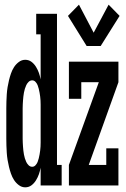

<svg xmlns="http://www.w3.org/2000/svg" viewBox="-20 -794 540 822"><path d="M88 8Q73 8 60.5 -1.5Q48 -11 40 -23.5Q32 -36 27 -50.5Q22 -65 18.5 -79.5Q15 -94 12.5 -109Q10 -124 9 -139.5Q8 -155 7.5 -170Q7 -185 7 -200V-330Q7 -345 7.5 -360Q8 -375 9 -390.5Q10 -406 12.5 -421Q15 -436 18.5 -450.5Q22 -465 27 -479.5Q32 -494 40 -506.5Q48 -519 60.5 -528.5Q73 -538 88 -538Q103 -538 114.5 -529.5Q126 -521 134 -508Q142 -495 146.5 -482Q151 -469 154 -454V-647H135V-735H224V-88H244V0H154V-76Q151 -61 146.5 -48Q142 -35 134 -22Q126 -9 114.5 -0.5Q103 8 88 8ZM118 -80Q126 -80 132 -86.5Q138 -93 141 -100.5Q144 -108 146 -116.5Q148 -125 149.5 -133Q151 -141 152 -149.5Q153 -158 153.5 -166.5Q154 -175 154 -183.5Q154 -192 154 -200V-330Q154 -338 154 -346.5Q154 -355 153.5 -363.5Q153 -372 152 -380.5Q151 -389 149.5 -397Q148 -405 146 -413.5Q144 -422 141 -429.5Q138 -437 132 -443.5Q126 -450 118 -450Q109 -450 102.5 -443.5Q96 -437 92.5 -429.5Q89 -422 86.5 -414Q84 -406 82.5 -397.5Q81 -389 80 -380.5Q79 -372 78.5 -364Q78 -356 77.5 -347.5Q77 -339 77 -330V-200Q77 -191 77.5 -182.5Q78 -174 78.5 -166Q79 -158 80 -149.5Q81 -141 82.5 -132.5Q84 -124 86.5 -116Q89 -108 92.5 -100.5Q96 -93 102.5 -86.5Q109 -80 118 -80ZM411 -597H351L271 -726L318 -774L381 -654L445 -774L492 -726ZM275 0V-88L403 -442H328V-371H275V-530H487V-442L360 -88H435V-159H487V0Z"/></svg>

Font: Iosevka Slab Semibold
Style: Regular
Weight: 600
Monospace: yes
Designer: Belleve Invis
Foundry: Belleve Invis
Version: Version 11.1.1; ttfautohint (v1.8.3)